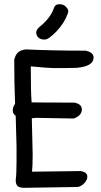

<svg xmlns="http://www.w3.org/2000/svg" viewBox="-20 -897 482 917"><path d="M238 -860Q244 -877 263.5 -877Q283 -877 294.5 -865Q306 -853 306 -845.5Q306 -838 304 -833Q288 -788 250.5 -748Q213 -708 193 -708Q173 -708 163 -718Q153 -728 153 -741.5Q153 -755 168 -768Q222 -811 238 -860ZM55 -344Q41 -353 41 -370Q41 -387 52 -401Q48 -501 48 -612Q54 -636 66.5 -647Q79 -658 103 -661Q235 -655 389 -655Q427 -647 427 -622Q427 -580 345 -573Q323 -572 297 -572H232Q213 -572 127 -580Q127 -455 131 -408Q184 -407 335 -407Q371 -400 371 -374.5Q371 -349 342 -335Q339 -333 331 -331L158 -334Q142 -334 132 -332L136 -160Q136 -102 133 -77L365 -80Q397 -75 397 -53Q397 -38 383.5 -23Q370 -8 352 -4L96 0Q73 0 64 -8.5Q55 -17 55 -37Q59 -65 59 -127V-197Z"/></svg>

Font: Patrick Hand
Style: Regular
Weight: 400
Designer: Patrick Wagesreiter
Foundry: Patrick Wagesreiter
Version: Version 1.003;PS 001.003;hotconv 1.0.70;makeotf.lib2.5.58329